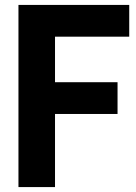

<svg xmlns="http://www.w3.org/2000/svg" viewBox="-20 -760 552 780"><path d="M505 -611H203.5V-426H457.5V-297H203.5V0H55V-740H505Z"/></svg>

Font: Encode Sans Condensed
Style: Bold
Weight: 700
Width: 3
Designer: Multiple Designers
Foundry: Impallari Type
Version: Version 2.000